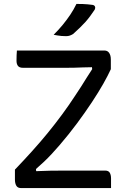

<svg xmlns="http://www.w3.org/2000/svg" viewBox="-20 -957 640 977"><path d="M545 0H87Q70 0 63 -12Q56 -24 56 -43V-94Q101 -141 143 -187.5Q185 -234 223 -280.5Q261 -327 296 -374.5Q331 -422 363 -471Q379 -495 393.5 -517.5Q408 -540 421 -561.5Q434 -583 449 -605L448 -615Q424 -615 402.5 -614Q381 -613 360 -612.5Q339 -612 316.5 -612Q294 -612 268 -612H97Q79 -612 71.5 -621.5Q64 -631 64 -648Q64 -661 64.5 -675Q65 -689 66 -700H510Q518 -700 524 -697.5Q530 -695 534.5 -689Q539 -683 541.5 -674.5Q544 -666 544 -653V-605Q530 -574 506 -531.5Q482 -489 448 -437.5Q414 -386 372.5 -330Q331 -274 282 -217Q262 -194 243 -173.5Q224 -153 204.5 -134.5Q185 -116 163 -97L164 -86Q202 -88 239.5 -88.5Q277 -89 323 -89H515Q532 -89 538.5 -78Q545 -67 545 -49Q545 -36 545 -24Q545 -12 545 0ZM369 -937Q389 -937 402 -936.5Q415 -936 426 -935Q437 -934 452 -932Q461 -930 463.5 -923Q466 -916 462 -908Q450 -890 438.5 -874.5Q427 -859 414.5 -845Q402 -831 387 -816.5Q372 -802 352 -784Q344 -779 335.5 -776Q327 -773 316 -773Q303 -773 292.5 -774Q282 -775 273 -776.5Q264 -778 253 -780Q279 -806 299.5 -831Q320 -856 337.5 -882Q355 -908 369 -937Z"/></svg>

Font: Rec Mono Semicasual
Style: Regular
Weight: 400
Version: Version 1.085; ttfautohint (v1.8.4.7-5d5b)